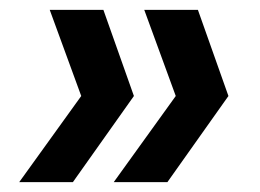

<svg xmlns="http://www.w3.org/2000/svg" viewBox="-20 -490 529 390"><path d="M211 -120 337 -295 273 -470H382L444 -295L320 -120ZM19 -120 145 -295 81 -470H190L252 -295L128 -120Z"/></svg>

Font: SVN-Poppins Medium
Style: Italic
Weight: 500
Italic angle: -10°
Designer: Ninad Kale (Devanagari), Jonny Pinhorn (Latin)
Foundry: Indian Type Foundry
Version: Version 3.002 2017; ttfautohint (v1.8.3)